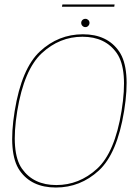

<svg xmlns="http://www.w3.org/2000/svg" viewBox="-20 -833 627 857"><path d="M229.5 4Q338.5 4 420.8 -71.5Q503 -147 534 -337.5Q564.5 -526.5 511.8 -603.2Q459 -680 350 -680Q241 -680 158.8 -604Q76.5 -528 45.5 -337.5Q15 -148 67.8 -72Q120.5 4 229.5 4ZM231.5 -7Q129.5 -7 78.2 -79.8Q27 -152.5 57 -337.5Q87.5 -522.5 166.8 -595.8Q246 -669 348 -669Q450 -669 501.2 -595.8Q552.5 -522.5 522.5 -337.5Q492.5 -152 413 -79.5Q333.5 -7 231.5 -7ZM361 -712Q369 -712 374.2 -717.8Q379.5 -723.5 379.5 -731Q379.5 -738.5 374 -743.8Q368.5 -749 361.5 -749Q353.5 -749 348 -743.8Q342.5 -738.5 342.5 -731Q342.5 -723 348 -717.5Q353.5 -712 361 -712ZM256.5 -803H490L491.5 -813H258.5Z"/></svg>

Font: Anybody Thin
Style: Italic
Weight: 100
Italic angle: -10°
Designer: Tyler Finck
Foundry: Etcetera Type Company
Version: Version 1.114;gftools[0.9.25]